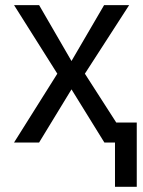

<svg xmlns="http://www.w3.org/2000/svg" viewBox="-20 -550 553 741"><path d="M255.9 -314.5 381.8 -530.3H478.5L307.6 -265.6L428.7 -77.1H507.8V170.9H423.8V0H382.8L255.9 -205.1L130.9 0H34.2L201.2 -265.6L34.2 -530.3H130.9Z"/></svg>

Font: Pretendard GOV
Style: Regular
Weight: 400
Designer: Base glyphs from Inter by Rasmus Andersson; Hangeul glyphs from Noto Sans CJK(Source Han Sans) by Jang Soo-young and Kan
Foundry: Kil Hyung-jin
Version: Version 1.309